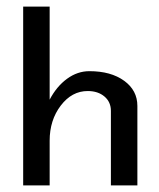

<svg xmlns="http://www.w3.org/2000/svg" viewBox="-20 -560 480 580"><path d="M50 0V-540H130V-259Q151 -299 182.5 -322Q214 -345 250 -345Q315 -345 355 -316Q395 -287 395 -240V0H315V-225Q315 -252 295.5 -268.5Q276 -285 245 -285Q197 -285 163.5 -241Q130 -197 130 -135V0Z"/></svg>

Font: Glametrix
Style: Bold
Weight: 700
Designer: gluk
Foundry: gluk
Version: Version 0.40